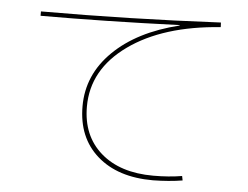

<svg xmlns="http://www.w3.org/2000/svg" viewBox="-51 -763 1103 853"><g transform="rotate(5 500.0 -336.5)"><path d="M718.8 -669.9V-671.9Q380.9 -659.2 99.6 -659.2V-678.7Q491.2 -678.7 900.4 -699.2L901.4 -678.7Q645.5 -660.2 492.7 -550.8Q339.8 -441.4 339.8 -275.4Q339.8 -145.5 425.8 -70.3Q511.7 4.9 660.2 4.9Q729.5 4.9 788.1 -4.9L792 14.6Q732.4 24.4 660.2 25.4Q502.9 25.4 411.6 -55.2Q320.3 -135.7 320.3 -275.4Q320.3 -416 426.3 -520Q532.2 -624 718.8 -669.9Z"/></g></svg>

Font: Mgen+ 1mn thin
Style: Regular
Weight: 100
Designer: [Source Han Sans]
Ryoko NISHIZUKA  (kana & ideographs); Paul D. Hunt (Latin, Greek & Cyrillic); Wenlong ZHANG  (bopomofo
Version: Version 1.059.20150602